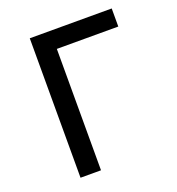

<svg xmlns="http://www.w3.org/2000/svg" viewBox="-132 -831 863 938"><g transform="rotate(-20 300.0 -362.5)"><path d="M127 -725H553V-631H233.5V0H127Z"/></g></svg>

Font: JuliaMono Medium
Style: Regular
Weight: 500
Monospace: yes
Designer: cormullion
Foundry: corm
Version: Version 0.054; ttfautohint (v1.8.4)